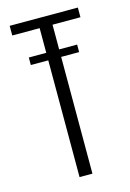

<svg xmlns="http://www.w3.org/2000/svg" viewBox="-96 -641 469 691"><g transform="rotate(-15 138.0 -295.5)"><path d="M113 0V-555H11V-591H265V-555H161V0ZM48 -435V-463H228V-435Z"/></g></svg>

Font: Alumni Sans Thin Light
Style: Regular
Weight: 300
Version: Version 1.018